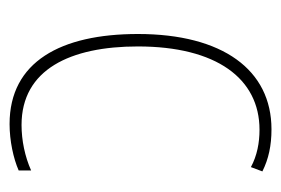

<svg xmlns="http://www.w3.org/2000/svg" viewBox="-113 -464 587 401"><g transform="rotate(90 180.5 -263.5)"><path d="M239 10C274 10 311 2 336 -9V-35C307 -22 273 -15 241 -15C125 -15 77 -117 77 -258C77 -422 144 -512 251 -512C278 -512 305 -507 329 -494L338 -518C312 -531 284 -537 250 -537C126 -537 51 -435 51 -258C51 -97 109 10 239 10Z"/></g></svg>

Font: Noto Sans Gujarati Condensed Thin
Style: Regular
Weight: 100
Width: 3
Designer: Jelle Bosma - Monotype Design Team, Universal Thirst
Foundry: Monotype Imaging Inc.
Version: Version 2.106